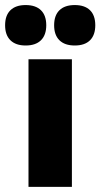

<svg xmlns="http://www.w3.org/2000/svg" viewBox="-51 -732 393 752"><path d="M241.8 -553.8Q202.6 -553.8 181.8 -574.3Q161 -594.8 161 -633Q161 -671.6 181.8 -691.9Q202.6 -712.2 241.8 -712.2Q281 -712.2 301.6 -691.9Q322.2 -671.6 322.2 -633Q322.2 -594.8 301.6 -574.3Q281 -553.8 241.8 -553.8ZM49.4 -553.8Q10.6 -553.8 -10.2 -574.3Q-31 -594.8 -31 -633Q-31 -671.6 -10.2 -691.9Q10.6 -712.2 49.4 -712.2Q88.6 -712.2 109.4 -691.9Q130.2 -671.6 130.2 -633Q130.2 -594.8 109.4 -574.3Q88.6 -553.8 49.4 -553.8ZM230.6 -500V0H60.6V-500Z"/></svg>

Font: Work Sans
Style: Regular
Weight: 400
Designer: Wei Huang
Foundry: Wei Huang
Version: Version 2.006; ttfautohint (v1.8.1.43-b0c9)